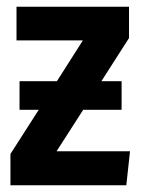

<svg xmlns="http://www.w3.org/2000/svg" viewBox="-20 -550 419 570"><path d="M148 -101H366L355 0H11V-93L95 -224H38V-309H149L226 -430H29V-530H363V-437L281 -309H341V-224H227Z"/></svg>

Font: Fira Sans Extra Condensed SemiBold
Style: Regular
Weight: 600
Width: 1
Designer: Carrois Corporate & Edenspiekermann AG
Foundry: Carrois Corporate GbR & Edenspiekermann AG
Version: Version 4.203